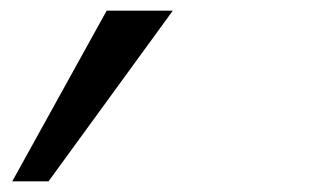

<svg xmlns="http://www.w3.org/2000/svg" viewBox="-20 -130 590 360"><path d="M3 210 180 -110H304L71 210Z"/></svg>

Font: Lode
Style: Italic
Weight: 400
Italic angle: -11°
Monospace: yes
Designer: Belleve Invis
Foundry: Belleve Invis
Version: Version 29.2.0; ttfautohint (v1.8.3)